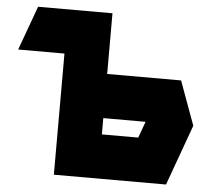

<svg xmlns="http://www.w3.org/2000/svg" viewBox="-51 -755 895 810"><g transform="rotate(5 397.0 -350.0)"><path d="M78 -700H393V-443H706L774 -257L681 0H206V-513H10ZM547 -187 572 -256H393V-187Z"/></g></svg>

Font: Clickuper
Style: Bold
Weight: 700
Designer: Denis Ignatov
Foundry: Denis Ignatov
Version: Version 1.10 April 16, 2021